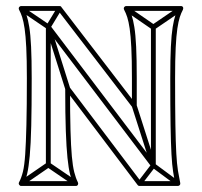

<svg xmlns="http://www.w3.org/2000/svg" viewBox="-20 -608 669 636"><path d="M132 -62H148V-519Q148 -525 139 -522Q130 -519 134 -514L482 -55Q485 -51 490.5 -52.5Q496 -54 496 -60V-518H480V-60Q480 -54 489 -57.5Q498 -61 494 -65L146 -524Q143 -529 137.5 -527Q132 -525 132 -519ZM226 7 236 -7 145 -69Q143 -70 140 -70Q137 -70 135 -69L45 -7L55 7L145 -55Q147 -57 140.5 -57Q134 -57 135 -55ZM403 -587 393 -573 483 -511Q485 -510 488 -510Q491 -510 493 -511L584 -573L574 -587L483 -525Q482 -524 488.5 -524Q495 -524 493 -525ZM54 -587 46 -573 136 -512Q138 -511 141.5 -511.5Q145 -512 147 -515L184 -576L170 -584L133 -523Q132 -520 139.5 -522Q147 -524 144 -526ZM564 6 574 -6 493 -66Q490 -68 487 -67.5Q484 -67 482 -65L436 -5L448 5L494 -55Q496 -58 488.5 -57Q481 -56 483 -54ZM148 -520 132 -516 196 -313 212 -317ZM433 -259 417 -255 480 -58 496 -62ZM577 -2Q573 -21 569.5 -42.5Q566 -64 564 -99.5Q562 -135 561 -194.5Q560 -254 560 -349Q560 -411 562 -450.5Q564 -490 567.5 -513.5Q571 -537 575.5 -551Q580 -565 586 -576Q588 -581 586 -584.5Q584 -588 579 -588H398Q394 -588 391.5 -584.5Q389 -581 391 -576Q397 -565 401.5 -551Q406 -537 409.5 -513.5Q413 -490 415 -450.5Q417 -411 417 -349V-257L431 -262L183 -585Q182 -588 177 -588H50Q46 -588 43.5 -584.5Q41 -581 43 -576Q49 -565 53.5 -551Q58 -537 61.5 -513.5Q65 -490 67 -450.5Q69 -411 69 -349Q69 -255 67.5 -194.5Q66 -134 63.5 -97Q61 -60 56 -39.5Q51 -19 43 -4Q41 0 43.5 4Q46 8 50 8H231Q236 8 238 4Q240 0 238 -4Q231 -18 226 -37.5Q221 -57 218 -90Q215 -123 213.5 -177.5Q212 -232 212 -315L198 -310L436 5Q438 8 442 8H569Q573 8 575.5 5Q578 2 577 -2ZM561 2 569 -8H442L448 -5L210 -320Q207 -325 201.5 -323Q196 -321 196 -315Q196 -230 198 -174.5Q200 -119 203.5 -85Q207 -51 212 -31Q217 -11 224 4L231 -8H50L57 4Q65 -11 70 -32.5Q75 -54 78.5 -91.5Q82 -129 83.5 -191Q85 -253 85 -349Q85 -412 83 -453Q81 -494 77 -518.5Q73 -543 68 -557.5Q63 -572 57 -584L50 -572H177L171 -575L419 -252Q422 -248 427.5 -249.5Q433 -251 433 -257V-349Q433 -412 431 -453Q429 -494 425 -518.5Q421 -543 416 -557.5Q411 -572 405 -584L398 -572H579L572 -584Q566 -572 561 -557.5Q556 -543 552 -518.5Q548 -494 546 -453Q544 -412 544 -349Q544 -253 545 -193Q546 -133 548 -97Q550 -61 553.5 -39Q557 -17 561 2Z"/></svg>

Font: Tilt Prism
Style: Regular
Weight: 400
Version: Version 1.000